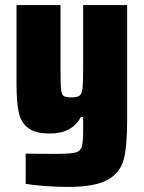

<svg xmlns="http://www.w3.org/2000/svg" viewBox="-20 -530 565 755"><path d="M81 193V74Q125 75 204 75Q258 75 277.5 69.5Q297 64 302 46Q307 28 307 -22V-70H298Q264 -5 176 -5Q120 -5 91.5 -26Q63 -47 54 -87Q45 -127 45 -198V-510H218V-251Q218 -196 220.5 -176.5Q223 -157 231 -152Q239 -147 261 -147Q284 -147 293 -154Q302 -161 304.5 -182.5Q307 -204 307 -259V-510H480V-57Q480 45 466.5 97Q453 149 403.5 177Q354 205 246 205Q203 205 156.5 201.5Q110 198 81 193Z"/></svg>

Font: Saira Semi Condensed ExtraBold
Style: Regular
Weight: 800
Width: 4
Designer: Hector Gatti with collaboration of the Omnibus-Type team
Foundry: Omnibus-Type
Version: Version 1.001; ttfautohint (v1.8)